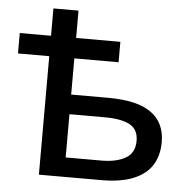

<svg xmlns="http://www.w3.org/2000/svg" viewBox="-49 -692 737 741"><g transform="rotate(5 320.0 -322.0)"><path d="M225.6 -644V-538.1H397V-459H225.6V-318.8H369.1Q481.4 -318.8 535.6 -280.3Q589.8 -241.7 589.8 -166Q589.8 -115.2 567.1 -78.1Q544.4 -41 495.6 -20.5Q446.8 0 368.7 0H128.4V-459H7.3V-538.1H128.4V-644ZM363.3 -242.7H225.6V-75.2H363.8Q421.9 -75.2 457.3 -95.5Q492.7 -115.7 492.7 -162.6Q492.7 -207 459.5 -224.9Q426.3 -242.7 363.3 -242.7Z"/></g></svg>

Font: Open Sans Medium
Style: Regular
Weight: 500
Designer: Monotype Design Team
Foundry: Monotype Imaging Inc.
Version: Version 3.000